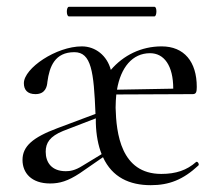

<svg xmlns="http://www.w3.org/2000/svg" viewBox="-20 -531 632 563"><path d="M422 12C476 12 517 -4 562 -46C565 -50 559 -59 555 -56C528 -32 496 -21 453 -21C334 -21 321 -141 319 -215C319 -229 320 -243 321 -254L545 -255C555 -255 557 -261 557 -276C557 -350 520 -395 454 -395C394 -395 342 -369 305 -326C294 -368 260 -395 220 -395C145 -395 50 -331 50 -287C50 -268 60 -255 84 -255C113 -255 118 -277 119 -291C125 -336 141 -378 198 -378C248 -378 255 -321 260 -197L148 -155C76 -128 46 -102 46 -62C46 -24 72 7 127 7C155 7 179 0 214 -23L282 -70C309 -11 360 12 422 12ZM182 -483H433C440 -483 441 -511 433 -511H182C174 -511 174 -483 182 -483ZM114 -86C114 -112 126 -131 165 -147L261 -184V-170C262 -135 268 -104 278 -79L222 -45C200 -31 185 -29 173 -29C131 -29 114 -55 114 -86ZM323 -268C334 -333 368 -375 420 -375C461 -375 488 -339 488 -271Z"/></svg>

Font: Cormorant Garamond
Style: Regular
Weight: 400
Designer: Christian Thalmann (Catharsis Fonts)
Foundry: Catharsis Fonts
Version: Version 4.002;Glyphs 3.4 (3410)